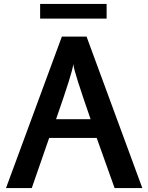

<svg xmlns="http://www.w3.org/2000/svg" viewBox="-20 -956 754 976"><path d="M10.5 0 294.5 -770H420L703.5 0H562.5L471.5 -255H230L141.5 0ZM265 -350H440.5Q397.5 -474.5 376.5 -540.2Q355.5 -606 352.5 -630Q350 -606.5 329.2 -540.8Q308.5 -475 265 -350ZM184 -936H522V-861.5H184Z"/></svg>

Font: Junction SemiBold
Style: Regular
Weight: 600
Designer: Caroline Hadilaksono
Foundry: Caroline Hadilaksono, Tyler Finck, The League of Moveable Type
Version: Version 2.000; ttfautohint (v1.8.3)